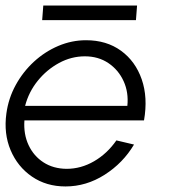

<svg xmlns="http://www.w3.org/2000/svg" viewBox="-28 -659 608 692"><path d="M208 13Q139 13 87.2 -22.5Q35.5 -58 10.2 -117.8Q-15 -177.5 -5 -250Q2.5 -305 28.8 -352.8Q55 -400.5 94.5 -436.8Q134 -473 182.2 -493.5Q230.5 -514 282 -514Q356 -514 408 -476.2Q460 -438.5 482.8 -373Q505.5 -307.5 491 -225H60Q56.5 -175.5 75 -136Q93.5 -96.5 128.8 -73.8Q164 -51 212 -50.5Q264 -50.5 311 -77.8Q358 -105 391.5 -153L455 -138Q415.5 -71.5 349.2 -29.2Q283 13 208 13ZM62.5 -277.5H431Q436 -326 417.5 -366.5Q399 -407 362.8 -431.5Q326.5 -456 278 -456Q229 -456 184.8 -432Q140.5 -408 108 -367.8Q75.5 -327.5 62.5 -277.5ZM128 -639H466L462 -586.5H124Z"/></svg>

Font: Urbanist Light
Style: Italic
Weight: 300
Italic angle: -8°
Designer: Corey Hu
Foundry: Corey Hu
Version: Version 1.330; ttfautohint (v1.8.4.7-5d5b)